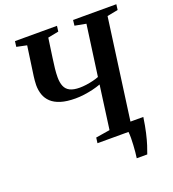

<svg xmlns="http://www.w3.org/2000/svg" viewBox="-159 -863 1033 1149"><g transform="rotate(-20 357.0 -289.0)"><path d="M513.5 165Q516 148 518 127Q520 106 521.2 84Q522.5 62 522.8 40.2Q523 18.5 521 0L481 -54H635Q627 1 617.5 42.2Q608 83.5 598.5 113.2Q589 143 580.5 165ZM323.5 0 328 -34.5 418 -49 455.5 -326Q431.5 -317 403.8 -310.5Q376 -304 347.5 -300.2Q319 -296.5 293 -296.5Q237.5 -296.5 199.8 -308.2Q162 -320 139.5 -341.2Q117 -362.5 107.2 -390.8Q97.5 -419 97.5 -452Q97.5 -466 99 -480.5Q100.5 -495 102 -507.5L128.5 -694.5L64 -708L68.5 -743H336L331.5 -708L263 -694.5L245.5 -571.5Q240.5 -537.5 237.2 -507.2Q234 -477 234 -452.5Q234 -418 243.8 -394.8Q253.5 -371.5 276.5 -360Q299.5 -348.5 338.5 -348.5Q357.5 -348.5 379.8 -351.5Q402 -354.5 423.8 -359.8Q445.5 -365 461.5 -371.5L506 -694.5L434.5 -708L438.5 -743H714L709.5 -708L640.5 -694.5L552.5 -49L622.5 -34.5L618.5 0Z"/></g></svg>

Font: Merriweather 72pt SemiBold
Style: Italic
Weight: 600
Italic angle: -7.8°
Version: Version 2.101